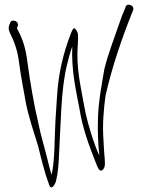

<svg xmlns="http://www.w3.org/2000/svg" viewBox="-20 -721 628 837"><path d="M24 -576C43 -538 56 -503 63 -449C70 -394 83 -328 93 -271C107 -204 128 -143 146 -85C160 -27 176 37 194 84C197 92 200 96 203 96C213 96 221 79 224 69C232 35 235 5 237 -39C245 -172 245 -331 272 -438C279 -467 286 -493 295 -518C291 -414 310 -333 326 -249C340 -159 371 -79 398 -11C404 4 413 32 427 20C441 8 438 -13 435 -46C433 -63 433 -85 431 -112C426 -178 432 -245 440 -304C468 -428 511 -553 554 -661L560 -676C569 -699 531 -711 527 -689L521 -674C516 -664 509 -645 499 -616C478 -554 451 -486 435 -420C424 -356 409 -279 407 -204C405 -146 408 -89 413 -43C402 -66 394 -88 384 -118C371 -158 355 -211 347 -259C333 -340 311 -425 319 -525C320 -544 321 -560 320 -571C320 -579 311 -594 306 -597C299 -603 291 -580 287 -570C257 -490 234 -405 228 -292L222 -199C217 -119 220 -26 205 41C199 23 194 4 188 -22C176 -73 158 -128 147 -185C128 -264 111 -365 99 -454C92 -511 78 -554 56 -593C55 -596 54 -598 54 -599L57 -607C66 -630 28 -641 24 -620C17 -607 15 -594 24 -576Z"/></svg>

Font: Stray Cat
Style: SuCn
Weight: 400
Version: Version 1.0